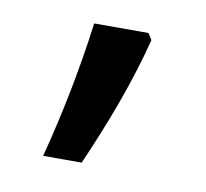

<svg xmlns="http://www.w3.org/2000/svg" viewBox="-42 -160 347 324"><g transform="rotate(10 132.0 1.5)"><path d="M189 -116H96C87 -46 71 39 50 119H116C148 46 177 -30 196 -105Z"/></g></svg>

Font: Noto Sans Bengali UI SemiCondensed
Style: Regular
Weight: 400
Width: 4
Designer: Jelle Bosma - Monotype Design Team
Foundry: Monotype Imaging Inc.
Version: Version 2.003